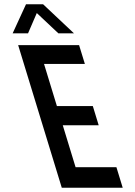

<svg xmlns="http://www.w3.org/2000/svg" viewBox="-20 -878 633 898"><path d="M524.5 -96H333.5L273.6 -292H441.6L414.1 -382H246.1L185.9 -579H376.9L349.9 -667H64.9L268.9 0H553.9ZM152.1 -817 253.1 -722H326.1L181.6 -858H101.6L39.1 -722H111.1Z"/></svg>

Font: Din Kursivschrift
Style: LeftEng
Weight: 400
Version: Version 1.089